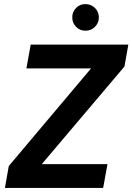

<svg xmlns="http://www.w3.org/2000/svg" viewBox="-20 -918 647 938"><path d="M4 0 23 -107 425 -584H109L130 -700H607L588 -593L184 -116H505L484 0ZM398 -768Q370 -768 351.5 -787Q333 -806 333 -833Q333 -860 351.5 -879Q370 -898 397 -898Q425 -898 444 -879Q463 -860 463 -833Q463 -806 444 -787Q425 -768 398 -768Z"/></svg>

Font: DM Sans 20pt ExtraBold
Style: Italic
Weight: 800
Italic angle: -10°
Version: Version 4.004;gftools[0.9.30]